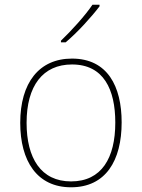

<svg xmlns="http://www.w3.org/2000/svg" viewBox="-20 -786 603 816"><path d="M239 -613V-606H259C310 -649 368 -713 403 -759V-766H373C343 -721 284 -656 239 -613ZM282 10C429 10 497 -103 497 -266C497 -419 437 -537 286 -537C146 -537 66 -434 66 -264C66 -102 137 10 282 10ZM282 -15C154 -15 93 -114 93 -264C93 -421 162 -512 286 -512C421 -512 470 -405 470 -265C470 -115 412 -15 282 -15Z"/></svg>

Font: Noto Sans Mono SemiCondensed Thin
Style: Regular
Weight: 100
Width: 4
Designer: Monotype Design Team
Foundry: Monotype Imaging Inc.
Version: Version 2.014